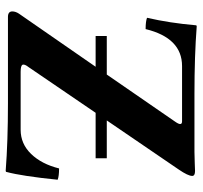

<svg xmlns="http://www.w3.org/2000/svg" viewBox="-38 -654 701 664"><g transform="rotate(90 312.0 -322.5)"><path d="M429.2 -43.9Q478 -43.9 512.9 -80.1Q547.9 -116.2 563 -176.8Q589.8 -176.8 602.1 -171.9Q589.8 -49.8 575.2 4.9Q575.2 7.8 570.8 7.8Q469.7 0 337.9 0H39.1Q20 0 20 -15.1Q20 -26.4 27.8 -38.1L211.4 -303.2H105V-341.8H238.3L401.9 -579.1Q418 -602.1 399.9 -602.1H209Q111.8 -602.1 81.1 -476.1Q54.2 -476.1 42 -481Q60.1 -559.1 67.9 -649.9Q67.9 -652.8 71.8 -652.8Q172.9 -645 305.2 -645H505.9Q522 -645 544.4 -646Q566.9 -647 571.8 -647Q588.9 -647 588.9 -637.2Q588.9 -623 566.9 -590.8L397 -341.8H527.8V-303.2H370.6L212.9 -71.8Q201.7 -57.6 204.3 -50.8Q207 -43.9 229 -43.9Z"/></g></svg>

Font: Linux Libertine
Style: Bold
Weight: 700
Designer: Philipp H. Poll
Foundry: Philipp H. Poll
Version: Version 5.0.3